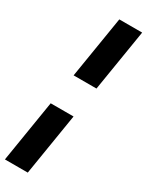

<svg xmlns="http://www.w3.org/2000/svg" viewBox="-295 -829 824 1077"><g transform="rotate(30 117.5 -290.5)"><path d="M208 -391H60L125 -791H273ZM27 -191H175L110 210H-38Z"/></g></svg>

Font: Georama ExtraBold
Style: Italic
Weight: 800
Italic angle: -9°
Version: Version 1.001